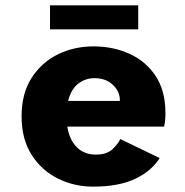

<svg xmlns="http://www.w3.org/2000/svg" viewBox="-20 -685 690 716"><path d="M327 11Q257 11 196.2 -19Q135.5 -49 98 -107.5Q60.5 -166 60.5 -251Q60.5 -336 97.5 -394Q134.5 -452 195.2 -482Q256 -512 328.5 -512Q401 -512 462 -484.8Q523 -457.5 560 -402.2Q597 -347 597 -262.5Q597 -250.5 595.8 -236.8Q594.5 -223 592 -213H231Q239 -163 266.8 -135.8Q294.5 -108.5 337 -108.5Q379 -108.5 400.2 -129.2Q421.5 -150 428.5 -166.5L575.5 -95.5Q545 -47 483.8 -18Q422.5 11 327 11ZM332 -393.5Q298.5 -393.5 271.8 -373Q245 -352.5 234 -308.5H427V-312Q427 -343.5 401 -368.5Q375 -393.5 332 -393.5ZM166.5 -575.5V-665H495.5V-575.5Z"/></svg>

Font: Trispace
Style: Bold
Weight: 700
Designer: Tyler Finck
Foundry: Etcetera Type Company
Version: Version 1.210; ttfautohint (v1.8.3)